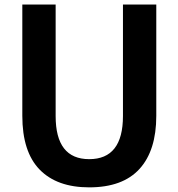

<svg xmlns="http://www.w3.org/2000/svg" viewBox="-20 -806 783 844"><path d="M78.1 -296.9V-786.1H224.6V-295.9Q224.6 -106.4 372.1 -106.4Q520.5 -106.4 520.5 -295.9V-786.1H667V-296.9Q667 -144.5 593.3 -63.5Q519.5 17.6 372.1 17.6Q230.5 17.6 154.3 -60.5Q78.1 -138.7 78.1 -296.9Z"/></svg>

Font: Gothic A1 ExtraBold
Style: Regular
Weight: 800
Designer: HanYang I&C Co.,Ltd.
Foundry: HanYang I&C Co.,Ltd.
Version: Version 2.50